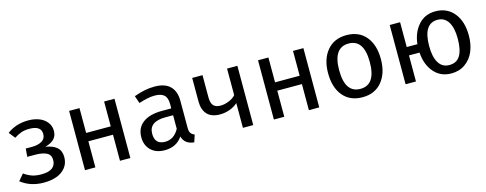

<svg xmlns="http://www.w3.org/2000/svg" viewBox="-26 -1088 4177 1649"><g transform="rotate(-15 2063.0 -263.5)"><path d="M225.1 -539.1Q275.4 -539.1 317.9 -523.4Q360.4 -507.8 387.7 -474.6Q415 -441.4 415 -397Q415 -352.5 389.6 -325Q364.3 -297.4 309.1 -282.2Q375.5 -271 409.2 -241Q442.9 -210.9 442.9 -154.8Q442.9 -100.1 411.9 -61.5Q380.9 -22.9 331.1 -5.4Q281.2 12.2 217.8 12.2Q99.1 12.2 15.1 -54.2L63 -110.8Q98.1 -85.4 133.3 -73.7Q168.5 -62 214.8 -62Q344.2 -62 344.2 -155.8Q344.2 -201.7 307.4 -220.2Q270.5 -238.8 206.1 -238.8H136.2L142.1 -311H195.8Q251.5 -311 285.6 -331.1Q319.8 -351.1 319.8 -393.1Q319.8 -466.8 214.8 -466.8Q173.3 -466.8 142.6 -456.1Q111.8 -445.3 79.1 -423.8L35.2 -479Q114.7 -539.1 225.1 -539.1Z M896.5 0V-231.9H677.7V0H585.4V-526.9H677.7V-306.2H896.5V-526.9H988.8V0Z M1530.8 -123Q1530.8 -90.8 1541.7 -75.4Q1552.7 -60.1 1574.7 -51.8L1553.7 12.2Q1512.7 7.8 1487.5 -10.7Q1462.4 -29.3 1450.7 -66.9Q1397.5 12.2 1293.5 12.2Q1215.8 12.2 1170.7 -31.5Q1125.5 -75.2 1125.5 -147Q1125.5 -231 1186 -275.9Q1246.6 -320.8 1357.4 -320.8H1438.5V-359.9Q1438.5 -415.5 1411.6 -439.7Q1384.8 -463.9 1328.6 -463.9Q1270 -463.9 1186.5 -436L1163.6 -502.9Q1261.7 -539.1 1345.7 -539.1Q1439 -539.1 1484.9 -493.7Q1530.8 -448.2 1530.8 -363.8ZM1314.5 -57.1Q1394 -57.1 1438.5 -139.2V-259.8H1369.6Q1223.6 -259.8 1223.6 -151.9Q1223.6 -57.1 1314.5 -57.1Z M1989.7 -526.9H2081.5V0H1989.7V-220.2Q1960.9 -193.4 1918.5 -177.7Q1876 -162.1 1830.6 -162.1Q1755.9 -162.1 1717.8 -202.6Q1679.7 -243.2 1679.7 -317.9V-526.9H1771.5V-329.1Q1771.5 -278.8 1791.7 -256.3Q1812 -233.9 1855.5 -233.9Q1890.6 -233.9 1929.4 -249.8Q1968.3 -265.6 1989.7 -291Z M2576.2 0V-231.9H2357.4V0H2265.1V-526.9H2357.4V-306.2H2576.2V-526.9H2668.5V0Z M3053.2 -539.1Q3164.1 -539.1 3225.6 -465.1Q3287.1 -391.1 3287.1 -264.2Q3287.1 -139.6 3224.6 -63.7Q3162.1 12.2 3052.2 12.2Q2940.9 12.2 2879.2 -62Q2817.4 -136.2 2817.4 -263.2Q2817.4 -387.7 2880.1 -463.4Q2942.9 -539.1 3053.2 -539.1ZM3053.2 -464.8Q2916 -464.8 2916 -263.2Q2916 -62 3052.2 -62Q3188.5 -62 3188.5 -264.2Q3188.5 -464.8 3053.2 -464.8Z M3843.3 -539.1Q3947.8 -539.1 4008.5 -464.6Q4069.3 -390.1 4069.3 -264.2Q4069.3 -186.5 4043.7 -124.8Q4018.1 -63 3965.8 -25.4Q3913.6 12.2 3842.3 12.2Q3746.6 12.2 3688 -55.4Q3629.4 -123 3622.1 -231.9H3528.3V0H3436V-526.9H3528.3V-306.2H3623Q3634.3 -408.7 3692.6 -473.9Q3751 -539.1 3843.3 -539.1ZM3842.3 -62Q3909.7 -62 3939.9 -113.3Q3970.2 -164.6 3970.2 -264.2Q3970.2 -359.9 3937.5 -411.9Q3904.8 -463.9 3843.3 -463.9Q3716.3 -463.9 3716.3 -263.2Q3716.3 -167 3748.5 -114.5Q3780.8 -62 3842.3 -62Z"/></g></svg>

Font: FiraGO
Style: Regular
Weight: 400
Designer: bBox Type
Foundry: bBox Type GmbH
Version: Version 1.001;PS 001.001;hotconv 1.0.88;makeotf.lib2.5.64775